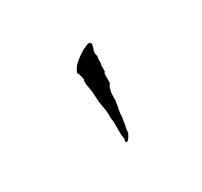

<svg xmlns="http://www.w3.org/2000/svg" viewBox="-54 -540 312 296"><g transform="rotate(-30 102.0 -391.5)"><path d="M101 -311Q98 -311 100 -316Q100 -317 100 -318.5Q100 -320 99 -324V-339Q99 -343 99 -346.5Q99 -350 98 -354V-362Q98 -365 97.5 -369Q97 -373 96 -378Q95 -383 94.5 -388.5Q94 -394 94 -398Q94 -400 93.5 -404.5Q93 -409 92 -414Q90 -425 92 -428Q90 -439 88 -440Q88 -443 90 -446Q92 -450 95 -453Q97 -455 100 -457.5Q103 -460 106 -462Q109 -464 112 -466Q115 -468 118 -469Q124 -472 126 -472Q132 -472 129 -463Q125 -455 128 -448Q127 -445 127 -443V-438Q127 -435 126 -432V-422Q124 -420 124 -418V-414Q124 -400 123 -401Q122 -401 120 -396Q119 -392 118.5 -389.5Q118 -387 118 -385V-374Q117 -373 117 -370.5Q117 -368 116 -364Q115 -360 114.5 -356Q114 -352 114 -347Q113 -343 112.5 -339Q112 -335 111 -331Q110 -327 110 -325Q110 -323 110 -322Q104 -310 101 -311Z"/></g></svg>

Font: Estonia
Style: Regular
Weight: 400
Designer: Robert E. Leuschke
Foundry: Robert E. Leuschke
Version: Version 1.014; ttfautohint (v1.8.3)